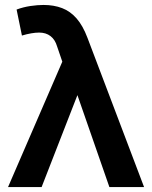

<svg xmlns="http://www.w3.org/2000/svg" viewBox="-20 -755 614 775"><path d="M12.5 0 231.5 -506 210.5 -567.5Q202.5 -595 184 -609.2Q165.5 -623.5 138 -623.5Q124 -623.5 106.2 -620.5Q88.5 -617.5 68.5 -611.5L47 -716.5Q74 -726.5 103 -730.8Q132 -735 155.5 -735Q197.5 -735 230.8 -722.2Q264 -709.5 289.2 -680.5Q314.5 -651.5 333 -602.5L561.5 0H421.5L292.5 -371L148 0Z"/></svg>

Font: Geologica Medium
Style: Regular
Weight: 500
Designer: Sindre Bremnes, Frode Helland
Foundry: Monokrom Skriftforlag AS
Version: Version 1.010;gftools[0.9.28]